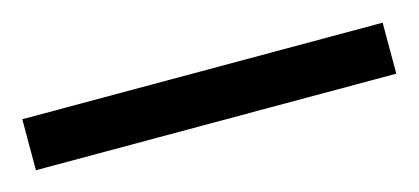

<svg xmlns="http://www.w3.org/2000/svg" viewBox="-25 19 460 211"><g transform="rotate(-15 205.0 125.0)"><path d="M0 96H410V154H0Z"/></g></svg>

Font: Newsreader Text ExtraBold
Style: Regular
Weight: 800
Designer: Hugues Gentile
Foundry: Production Type
Version: Version 1.001